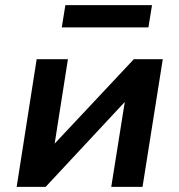

<svg xmlns="http://www.w3.org/2000/svg" viewBox="-20 -729 699 749"><path d="M45 0 123 -498H245L192 -161H186L502 -498H615L536 0H414L468 -339H474L158 0ZM221 -622 235 -709H573L559 -622Z"/></svg>

Font: Nunito Sans 8pt
Style: Bold Italic
Weight: 700
Italic angle: -9°
Version: Version 3.101;gftools[0.9.27]